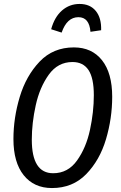

<svg xmlns="http://www.w3.org/2000/svg" viewBox="-20 -940 614 972"><path d="M548 -450Q548 -341 516.5 -235Q485 -129 416.5 -58.5Q348 12 243 12Q152 12 100 -53Q48 -118 48 -236Q48 -343 80 -449.5Q112 -556 180.5 -628Q249 -700 354 -700Q445 -700 496.5 -635Q548 -570 548 -450ZM141 -233Q141 -63 249 -63Q324 -63 370 -127.5Q416 -192 435.5 -282.5Q455 -373 455 -458Q455 -545 428 -585.5Q401 -626 347 -626Q273 -626 227 -562Q181 -498 161 -407.5Q141 -317 141 -233ZM239 -792Q256 -854 294 -887Q332 -920 383 -920Q436 -920 465 -884.5Q494 -849 492 -787L438 -779Q432 -853 377 -853Q319 -853 292 -775Z"/></svg>

Font: Fira Sans Extra Condensed
Style: Italic
Weight: 400
Width: 3
Italic angle: -8°
Designer: Carrois Corporate & Edenspiekermann AG
Foundry: Carrois Corporate GbR & Edenspiekermann AG
Version: Version 4.203